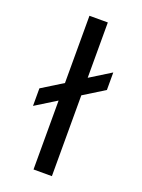

<svg xmlns="http://www.w3.org/2000/svg" viewBox="-141 -800 637 864"><g transform="rotate(20 177.5 -368.0)"><path d="M221 -736V-471L321 -533V-449L221 -387V0H133V-330L33 -268V-352L133 -414V-736Z"/></g></svg>

Font: Non Bureau
Style: Regular
Weight: 400
Designer: Jona Saucedo
Foundry: Non Foundry
Version: Version 1.000; ttfautohint (v1.8.4)